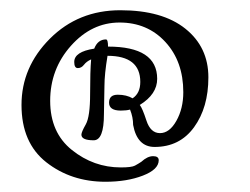

<svg xmlns="http://www.w3.org/2000/svg" viewBox="-20 -620 488 375"><path d="M184 -452 183 -397Q183 -346 163 -346Q139 -346 139 -357Q139 -362 147.5 -377Q156 -392 156 -436.5Q156 -481 158 -504Q149 -500 144 -493.5Q139 -487 132 -487Q125 -487 125 -499Q125 -519 164 -525Q171 -543 187 -543Q191 -543 191 -529Q287 -529 287 -466Q287 -436 253 -415Q258 -409 266 -384.5Q274 -360 292.5 -360Q311 -360 324.5 -384Q338 -408 338 -440Q338 -500 303 -538Q268 -576 213.5 -576Q159 -576 118.5 -530.5Q78 -485 78 -423Q78 -361 120.5 -327Q163 -293 216 -293Q237 -293 243.5 -296.5Q250 -300 256 -304Q268 -315 279 -315Q290 -315 290 -307Q290 -289 259 -277Q228 -265 186 -265Q119 -265 70.5 -303Q22 -341 22 -415Q22 -489 77.5 -544.5Q133 -600 215 -600Q297 -600 342 -564Q387 -528 387 -469Q387 -410 359 -371.5Q331 -333 282 -333Q248 -333 240 -376Q240 -391 234 -406Q227 -404 216 -404Q193 -404 193 -419.5Q193 -435 210 -435Q227 -435 239 -428Q254 -438 254 -460Q254 -511 190 -511Q184 -475 184 -452Z"/></svg>

Font: Cookie
Style: Regular
Weight: 400
Designer: Ania Kruk
Foundry: Ania Kruk
Version: Version 1.004